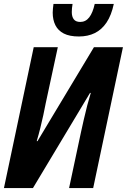

<svg xmlns="http://www.w3.org/2000/svg" viewBox="-22 -953 643 973"><path d="M-2 0 148.9 -713.9H271L210 -431.2Q204.6 -402.3 197.5 -369.6Q190.4 -336.9 182.1 -303.5Q173.8 -270 164.1 -237.8H168L454.1 -713.9H601.1L450.2 0H328.1L388.2 -282.2Q394.5 -311 402.6 -346.7Q410.6 -382.3 419.9 -418Q429.2 -453.6 438 -481.9H434.1L145 0ZM377.9 -768.1Q330.6 -768.1 301.5 -783Q272.5 -797.9 258.8 -825Q245.1 -852.1 245.1 -889.2Q245.1 -897.5 246.3 -909.7Q247.6 -921.9 249 -933.1H345.7Q343.8 -922.4 342.8 -911.6Q341.8 -900.9 341.8 -892.1Q341.8 -868.2 352.1 -855Q362.3 -841.8 384.8 -841.8Q412.1 -841.8 430.2 -865Q448.2 -888.2 458 -933.1H554.7Q542.5 -875.5 518.1 -839.1Q493.7 -802.7 458.5 -785.4Q423.3 -768.1 377.9 -768.1Z"/></svg>

Font: Open Sans Condensed
Style: Italic
Weight: 400
Width: 3
Italic angle: -12°
Designer: Monotype Design Team
Foundry: Monotype Imaging Inc.
Version: Version 3.000